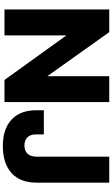

<svg xmlns="http://www.w3.org/2000/svg" viewBox="257 -1025 779 1333"><g transform="rotate(90 646.5 -358.5)"><path d="M688.5 -727.5V0H535.2L227.1 -428.2H225.6V0H45.9V-727.5H203.1L507.3 -299.8H508.8V-727.5ZM993.2 11.2Q876 11.2 810.8 -48.8Q745.6 -108.9 745.6 -219.2V-273.4H913.1V-217.8Q913.1 -180.2 933.6 -159.4Q954.1 -138.7 990.2 -138.7Q1027.8 -138.7 1047.9 -160.9Q1067.9 -183.1 1067.9 -225.1V-727.5H1248V-221.7Q1248 -109.4 1181.4 -49.1Q1114.7 11.2 993.2 11.2Z"/></g></svg>

Font: Inter Display Extra Bold
Style: Regular
Weight: 800
Designer: Rasmus Andersson
Foundry: rsms
Version: Version 4.000;git-4fc901f